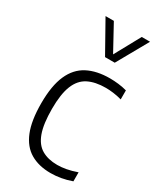

<svg xmlns="http://www.w3.org/2000/svg" viewBox="-205 -879 805 960"><g transform="rotate(30 197.0 -399.0)"><path d="M260 9.5Q191.5 9.5 143.5 -18.8Q95.5 -47 70.5 -108.5Q45.5 -170 45.5 -270.5Q45.5 -371.5 72.8 -433Q100 -494.5 152.8 -522Q205.5 -549.5 281.5 -549.5Q305.5 -549.5 331 -546.5Q356.5 -543.5 380 -537V-485Q355 -492 331.2 -495Q307.5 -498 288 -498Q226.5 -498 186 -477.2Q145.5 -456.5 125.8 -407.2Q106 -358 106 -272.5Q106 -186 124.2 -135.5Q142.5 -85 179 -63.8Q215.5 -42.5 268.5 -42.5Q292.5 -42.5 319.8 -47.5Q347 -52.5 380 -64V-12Q349.5 -1 319.5 4.2Q289.5 9.5 260 9.5ZM206.5 -629 106 -808H154L241 -649H228L315 -808H363L262.5 -629Z"/></g></svg>

Font: Encode Sans SemiCondensed Light
Style: Regular
Weight: 300
Width: 4
Designer: Multiple Designers
Foundry: Impallari Type
Version: Version 3.002